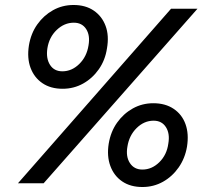

<svg xmlns="http://www.w3.org/2000/svg" viewBox="-20 -735 833 770"><path d="M52 0 666 -700H772L155 0ZM231 -379Q183 -379 150 -401.5Q117 -424 102.5 -463Q88 -502 96 -553Q104 -601 129.5 -637Q155 -673 192.5 -694Q230 -715 275 -715Q323 -715 356 -692.5Q389 -670 403.5 -631Q418 -592 409 -541Q402 -494 376.5 -457.5Q351 -421 313.5 -400Q276 -379 231 -379ZM230 -449Q268 -449 298 -478.5Q328 -508 335 -553Q342 -593 325.5 -618.5Q309 -644 276 -644Q238 -644 207.5 -615Q177 -586 170 -541Q164 -501 180.5 -475Q197 -449 230 -449ZM551 15Q503 15 470 -7.5Q437 -30 422.5 -69.5Q408 -109 416 -159Q424 -207 449.5 -243Q475 -279 512.5 -300Q550 -321 595 -321Q643 -321 676.5 -298.5Q710 -276 724 -237Q738 -198 730 -147Q722 -100 696.5 -63.5Q671 -27 633.5 -6Q596 15 551 15ZM551 -55Q589 -55 619 -84.5Q649 -114 655 -159Q662 -199 645.5 -225Q629 -251 596 -251Q558 -251 528 -221.5Q498 -192 491 -147Q484 -107 501 -81Q518 -55 551 -55Z"/></svg>

Font: Figtree Light Medium
Style: Italic
Weight: 500
Italic angle: -9.5°
Version: Version 2.000